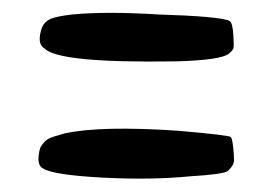

<svg xmlns="http://www.w3.org/2000/svg" viewBox="-20 -439 422 292"><path d="M89.8 -417Q141.6 -421.9 220.7 -417Q314.5 -414.1 329.1 -407.2Q334 -404.3 335 -383.8Q335.9 -369.1 335 -365.7Q334 -362.3 328.1 -357.4Q316.4 -347.7 249 -345.7Q69.3 -342.8 47.9 -365.2Q35.2 -372.1 43.9 -397.5Q47.9 -406.2 56.6 -410.2Q65.4 -414.1 89.8 -417ZM79.1 -236.3Q134.8 -248 250 -240.2Q329.1 -233.4 331.1 -230.5Q333 -228.5 334.5 -216.3Q335.9 -204.1 335.9 -195.3Q335.9 -187.5 326.2 -178.7Q318.4 -173.8 269.5 -170.9Q210 -165 135.7 -168.9Q61.5 -172.9 45.9 -182.6Q34.2 -187.5 41 -213.9Q46.9 -224.6 53.7 -228Q60.5 -231.4 79.1 -236.3Z"/></svg>

Font: JasonHandwriting1
Style: Regular
Weight: 400
Version: Version 1.48.20